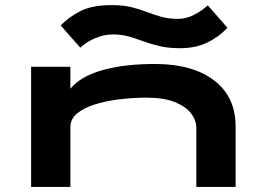

<svg xmlns="http://www.w3.org/2000/svg" viewBox="-20 -733 1040 753"><path d="M102 0V-471H256V-385Q297 -435 386 -459Q475 -483 594 -482Q737 -481 820.5 -417Q904 -353 904 -237V0H750V-231Q750 -261 729.5 -288Q709 -315 666 -332.5Q623 -350 554 -350Q505 -350 452.5 -344Q400 -338 355.5 -324.5Q311 -311 283.5 -289Q256 -267 256 -234V0ZM795 -712 872 -624Q837 -587 791.5 -565.5Q746 -544 686 -544Q641 -544 606.5 -552Q572 -560 542.5 -571Q513 -582 484.5 -590Q456 -598 422 -598Q388 -598 353 -583Q318 -568 295 -546L218 -633Q247 -664 293.5 -688.5Q340 -713 418 -713Q462 -713 495 -705Q528 -697 556 -686Q584 -675 613 -667Q642 -659 678 -659Q710 -659 740.5 -674.5Q771 -690 795 -712Z"/></svg>

Font: Inconsolata UltraExpanded Black
Style: Regular
Weight: 900
Width: 9
Monospace: yes
Designer: Raph Levien, Cyreal, Brenton Simpson
Foundry: Raph Levien, Cyreal, Google
Version: Version 3.001; ttfautohint (v1.8.2.53-6de2)